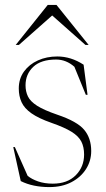

<svg xmlns="http://www.w3.org/2000/svg" viewBox="-20 -752 433 782"><path d="M213.5 -522Q269 -522 320.5 -488.5L336.5 -366H329.5L283 -480Q249.5 -509.5 208.5 -509.5Q147 -509.5 115.5 -479.8Q84 -450 84 -404.5Q84 -379.5 93.8 -359.2Q103.5 -339 131.2 -321.2Q159 -303.5 213 -285Q294.5 -257.5 323 -223.2Q351.5 -189 351.5 -137Q351.5 -96.5 330.2 -63.2Q309 -30 270.8 -10Q232.5 10 181 10Q148 10 118.8 4Q89.5 -2 64.5 -14.5L34 -153H40.5L92.5 -36Q108.5 -22.5 135 -13.2Q161.5 -4 195 -4Q254.5 -4 288.5 -38.2Q322.5 -72.5 322.5 -122.5Q322.5 -153 311.5 -175Q300.5 -197 271.8 -215Q243 -233 190 -251.5Q137 -270 108 -290.5Q79 -311 67.8 -335.8Q56.5 -360.5 56.5 -391.5Q56.5 -431.5 77.8 -460.8Q99 -490 134.5 -506Q170 -522 213.5 -522ZM44 -569 174.5 -732H210L341 -569H328L192.5 -689L57 -569Z"/></svg>

Font: Newsreader Display ExtraLight
Style: Regular
Weight: 275
Designer: Hugues Gentile
Foundry: Production Type
Version: Version 1.001